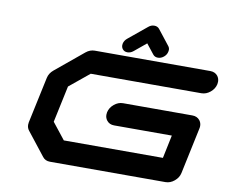

<svg xmlns="http://www.w3.org/2000/svg" viewBox="-94 -1040 1388 1161"><g transform="rotate(10 600.0 -460.0)"><path d="M592.3 -779.8Q596.7 -799.3 613.3 -813L726.6 -906.2Q742.7 -919.9 762.2 -919.9Q781.7 -919.9 793 -906.2L866.2 -813Q874 -803.2 874 -790.5Q874 -785.6 872.6 -779.8Q868.7 -760.3 852.1 -746.6Q835.4 -732.9 816.4 -732.9Q796.9 -732.9 786.1 -746.6L738.3 -807.1L665 -746.6Q648.4 -732.9 628.9 -732.9Q609.9 -732.9 599.1 -746.6Q591.3 -756.8 591.3 -770Q591.3 -774.4 592.3 -779.8ZM1138.2 -354.5 1078.1 -70.8Q1071.8 -41.5 1046.6 -20.8Q1021.5 0 992.2 0H283.2Q253.9 0 237.8 -21L126.5 -162.6Q114.3 -177.7 114.3 -197.8Q114.3 -204.6 115.7 -212.4L176.3 -496.1Q182.6 -525.4 208 -546.4L379.4 -688Q404.3 -708.5 433.6 -708.5H1142.6Q1171.9 -708.5 1188.5 -688Q1200.2 -672.4 1200.2 -652.8Q1200.2 -645.5 1198.7 -637.7Q1192.4 -608.4 1167.2 -587.6Q1142.1 -566.9 1112.8 -566.9H433.6L311.5 -466.8L263.7 -242.2L343.3 -141.6H951.7L981.4 -283.7H627Q597.7 -283.7 581.5 -304.7Q569.8 -319.8 569.8 -339.4Q569.8 -346.7 571.3 -354.5Q577.6 -383.8 602.8 -404.5Q627.9 -425.3 657.2 -425.3H1082.5Q1111.8 -425.3 1128.4 -404.8Q1140.1 -389.6 1140.1 -370.6Q1140.1 -362.8 1138.2 -354.5Z"/></g></svg>

Font: Robtronika
Style: Italic
Weight: 400
Italic angle: -12°
Designer: GGBot
Version: 1.00